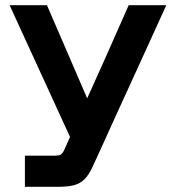

<svg xmlns="http://www.w3.org/2000/svg" viewBox="-20 -720 677 740"><path d="M76 0V-120H192Q206 -120 213 -123.5Q220 -127 226 -139Q226 -139 229.5 -146.5Q233 -154 250 -192L17 -700H161L316 -341Q344 -403 383.5 -491Q423 -579 476 -700H621Q553 -550 505 -445.5Q457 -341 426 -273Q395 -205 377.5 -166Q360 -127 351.5 -109Q343 -91 341 -86.5Q339 -82 339 -82Q324 -48 307 -30.5Q290 -13 266 -6.5Q242 0 202 0Z"/></svg>

Font: Zen Kaku Gothic Antique Black
Style: Regular
Weight: 900
Designer: Yoshimichi Ohira
Foundry: Positype
Version: Version 1.001